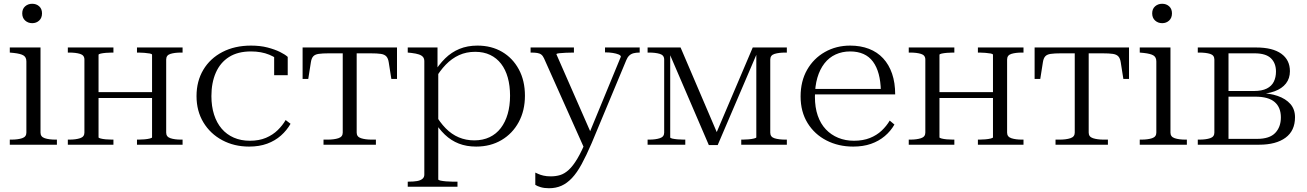

<svg xmlns="http://www.w3.org/2000/svg" viewBox="-20 -768 6939 1019"><path d="M151 -645Q129 -645 113.5 -659Q98 -673 98 -697Q98 -721 113.5 -734.5Q129 -748 151 -748Q173 -748 188 -734.5Q203 -721 203 -697Q203 -673 188 -659Q173 -645 151 -645ZM195 -516V-64Q195 -42 217.5 -34.5Q240 -27 274 -27H282V0H32V-27H40Q75 -27 97.5 -34.5Q120 -42 120 -64V-442Q120 -464 105 -473.5Q90 -483 53 -487L32 -489V-516Z M428 -64V-452Q428 -475 405 -482Q382 -489 348 -489H340V-516H582V-489H574Q558 -489 541.5 -487.5Q525 -486 514 -483.5Q503 -481 503 -477V-39Q503 -36 514 -33Q525 -30 541.5 -28.5Q558 -27 574 -27H582V0H340V-27H348Q382 -27 405 -34.5Q428 -42 428 -64ZM787 -39V-477Q787 -482 775.5 -484Q764 -486 747 -487.5Q730 -489 716 -489H707V-516H949V-489H941Q907 -489 884.5 -482Q862 -475 862 -452V-64Q862 -42 884.5 -34.5Q907 -27 941 -27H949V0H707V-27H716Q730 -27 747 -28.5Q764 -30 775.5 -33Q787 -36 787 -39ZM470 -248V-279H821V-248Z M1306 -21Q1355 -21 1391.5 -36.5Q1428 -52 1454 -77.5Q1480 -103 1496 -131L1522 -111Q1502 -76 1471 -48.5Q1440 -21 1398 -5.5Q1356 10 1302 10Q1223 10 1159.5 -24Q1096 -58 1059.5 -118.5Q1023 -179 1023 -258Q1023 -337 1059 -397.5Q1095 -458 1160.5 -492Q1226 -526 1312 -526Q1361 -526 1399.5 -516Q1438 -506 1465.5 -492.5Q1493 -479 1507 -466V-369H1435V-476Q1443 -475 1450 -471.5Q1457 -468 1462.5 -461.5Q1468 -455 1470.5 -448Q1473 -441 1470 -434Q1452 -460 1409.5 -477.5Q1367 -495 1312 -495Q1242 -495 1195.5 -465.5Q1149 -436 1125.5 -382.5Q1102 -329 1102 -258Q1102 -204 1116 -160Q1130 -116 1156.5 -85Q1183 -54 1221 -37.5Q1259 -21 1306 -21Z M1836 -485V-516H2087V-349H2057L2043 -438Q2040 -458 2030.5 -468.5Q2021 -479 2001.5 -482Q1982 -485 1946 -485ZM1835 -485H1726Q1691 -485 1671 -482Q1651 -479 1642 -468.5Q1633 -458 1630 -438L1616 -349H1586V-516H1835ZM1873 -64Q1873 -42 1896 -34.5Q1919 -27 1953 -27H1975V0H1697V-27H1719Q1753 -27 1776 -34.5Q1799 -42 1799 -64V-516H1873Z M2408 223H2144V196H2151Q2175 196 2193 193Q2211 190 2221.5 181.5Q2232 173 2232 159V-443Q2232 -457 2225 -465.5Q2218 -474 2203.5 -479Q2189 -484 2164 -487L2144 -489V-516H2302V-396L2306 -391V184Q2306 188 2318 190.5Q2330 193 2347 194.5Q2364 196 2379 196H2408ZM2507 10Q2456 10 2415 -6Q2374 -22 2341 -53.5Q2308 -85 2280 -131L2288 -165Q2314 -119 2345.5 -87Q2377 -55 2415 -39Q2453 -23 2497 -23Q2543 -23 2578.5 -40Q2614 -57 2638 -88.5Q2662 -120 2674.5 -163.5Q2687 -207 2687 -260Q2687 -313 2675 -356Q2663 -399 2639.5 -429.5Q2616 -460 2581.5 -476.5Q2547 -493 2502 -493Q2455 -493 2416.5 -475.5Q2378 -458 2346 -425Q2314 -392 2287 -345L2280 -378Q2309 -425 2342.5 -458Q2376 -491 2418.5 -508.5Q2461 -526 2514 -526Q2588 -526 2644.5 -493Q2701 -460 2733.5 -400Q2766 -340 2766 -260Q2766 -181 2733 -120Q2700 -59 2641.5 -24.5Q2583 10 2507 10Z M3123 -47 3110 -18 3082 22 2867 -459Q2861 -472 2852.5 -478.5Q2844 -485 2830.5 -487Q2817 -489 2799 -489H2796V-516H3026V-489H3024Q3004 -489 2983 -488Q2962 -487 2947.5 -485.5Q2933 -484 2933 -480ZM3120 -8Q3092 57 3067 103Q3042 149 3015.5 177Q2989 205 2959.5 218Q2930 231 2894 231Q2869 231 2850 225.5Q2831 220 2821 213V148Q2826 150 2836.5 155Q2847 160 2864 164Q2881 168 2903 168Q2930 168 2953 161Q2976 154 2998.5 133.5Q3021 113 3044.5 73.5Q3068 34 3094 -30L3106 -57L3275 -467Q3275 -474 3263 -479Q3251 -484 3232.5 -487Q3214 -490 3194 -490H3191V-516H3375V-489H3373Q3356 -489 3342.5 -485.5Q3329 -482 3319.5 -473Q3310 -464 3304 -449Z M3592 -516 3793 -46H3775L3975 -516H4156V-489H4148Q4114 -489 4091 -482Q4068 -475 4068 -452V-64Q4068 -41 4091 -34Q4114 -27 4148 -27H4156V0H3914V-27H3922Q3937 -27 3953.5 -28.5Q3970 -30 3982 -33Q3994 -36 3994 -39V-499L4003 -498L3789 2H3742L3527 -498L3537 -499V-39Q3537 -35 3548 -32.5Q3559 -30 3575.5 -28.5Q3592 -27 3608 -27H3617V0H3417V-27H3425Q3459 -27 3482 -34.5Q3505 -42 3505 -64V-452Q3505 -475 3482 -482Q3459 -489 3425 -489H3417V-516Z M4305 -254Q4305 -198 4320 -154.5Q4335 -111 4363 -81.5Q4391 -52 4429 -36.5Q4467 -21 4512 -21Q4560 -21 4596.5 -35.5Q4633 -50 4659 -74.5Q4685 -99 4702 -128L4727 -107Q4707 -72 4675.5 -45.5Q4644 -19 4602.5 -4.5Q4561 10 4508 10Q4430 10 4366.5 -22.5Q4303 -55 4266 -115Q4229 -175 4229 -256Q4229 -337 4263.5 -397.5Q4298 -458 4358 -492Q4418 -526 4492 -526Q4547 -526 4591.5 -509Q4636 -492 4667 -458.5Q4698 -425 4714.5 -377Q4731 -329 4731 -267H4282V-296H4681L4655 -285Q4654 -336 4643.5 -375Q4633 -414 4613 -441Q4593 -468 4562.5 -481.5Q4532 -495 4492 -495Q4450 -495 4415 -479Q4380 -463 4355.5 -431.5Q4331 -400 4318 -355.5Q4305 -311 4305 -254Z M4891 -64V-452Q4891 -475 4868 -482Q4845 -489 4811 -489H4803V-516H5045V-489H5037Q5021 -489 5004.5 -487.5Q4988 -486 4977 -483.5Q4966 -481 4966 -477V-39Q4966 -36 4977 -33Q4988 -30 5004.5 -28.5Q5021 -27 5037 -27H5045V0H4803V-27H4811Q4845 -27 4868 -34.5Q4891 -42 4891 -64ZM5250 -39V-477Q5250 -482 5238.5 -484Q5227 -486 5210 -487.5Q5193 -489 5179 -489H5170V-516H5412V-489H5404Q5370 -489 5347.5 -482Q5325 -475 5325 -452V-64Q5325 -42 5347.5 -34.5Q5370 -27 5404 -27H5412V0H5170V-27H5179Q5193 -27 5210 -28.5Q5227 -30 5238.5 -33Q5250 -36 5250 -39ZM4933 -248V-279H5284V-248Z M5721 -485V-516H5972V-349H5942L5928 -438Q5925 -458 5915.5 -468.5Q5906 -479 5886.5 -482Q5867 -485 5831 -485ZM5720 -485H5611Q5576 -485 5556 -482Q5536 -479 5527 -468.5Q5518 -458 5515 -438L5501 -349H5471V-516H5720ZM5758 -64Q5758 -42 5781 -34.5Q5804 -27 5838 -27H5860V0H5582V-27H5604Q5638 -27 5661 -34.5Q5684 -42 5684 -64V-516H5758Z M6148 -645Q6126 -645 6110.5 -659Q6095 -673 6095 -697Q6095 -721 6110.5 -734.5Q6126 -748 6148 -748Q6170 -748 6185 -734.5Q6200 -721 6200 -697Q6200 -673 6185 -659Q6170 -645 6148 -645ZM6192 -516V-64Q6192 -42 6214.5 -34.5Q6237 -27 6271 -27H6279V0H6029V-27H6037Q6072 -27 6094.5 -34.5Q6117 -42 6117 -64V-442Q6117 -464 6102 -473.5Q6087 -483 6050 -487L6029 -489V-516Z M6337 -516H6647Q6734 -516 6780 -483Q6826 -450 6826 -390Q6826 -352 6805 -325Q6784 -298 6744.5 -283.5Q6705 -269 6649 -268L6679 -283L6681 -259L6661 -274Q6717 -274 6760.5 -259Q6804 -244 6828.5 -216Q6853 -188 6853 -146Q6853 -74 6802.5 -37Q6752 0 6663 0H6337V-27H6345Q6380 -27 6402.5 -34.5Q6425 -42 6425 -64V-452Q6425 -475 6402.5 -482Q6380 -489 6345 -489H6337ZM6500 -31H6652Q6718 -31 6748 -62.5Q6778 -94 6778 -145Q6778 -198 6745 -226.5Q6712 -255 6642 -255H6482V-285H6635Q6677 -285 6703 -298Q6729 -311 6740.5 -334.5Q6752 -358 6752 -388Q6752 -433 6725 -459Q6698 -485 6638 -485H6500Z"/></svg>

Font: Roboto Serif 120pt Expanded Light
Style: Regular
Weight: 300
Width: 7
Designer: Greg Gazdowicz
Foundry: Commercial Type
Version: Version 1.008